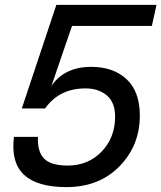

<svg xmlns="http://www.w3.org/2000/svg" viewBox="-20 -750 659 784"><path d="M619 -730 600 -644H274L190 -399Q243 -477 353 -477Q443 -477 497 -426.5Q551 -376 551 -278Q551 -156 468 -71Q385 14 251 14Q132 14 78 -36.5Q24 -87 37 -191H135Q132 -132 159.5 -103Q187 -74 257 -74Q340 -74 395 -131Q450 -188 450 -274Q450 -332 416 -360.5Q382 -389 329 -389Q222 -389 164 -307H69L210 -730Z"/></svg>

Font: Nacelle
Style: Italic
Weight: 400
Italic angle: -12°
Designer: Sora Sagano
Foundry: Sora Sagano
Version: Version 1.000;FEAKit 1.0